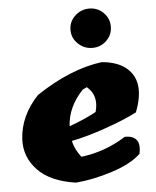

<svg xmlns="http://www.w3.org/2000/svg" viewBox="-57 -886 759 934"><g transform="rotate(-5 322.5 -419.0)"><path d="M531 -201Q569 -203 587.5 -182Q606 -161 596 -113Q550 -68 456 -37.5Q362 -7 276 0Q152 -18 91 -82Q30 -146 34 -232Q40 -347 129 -441Q297 -553 451 -573Q528 -567 572 -530Q653 -461 596 -315Q536 -284 441.5 -251Q347 -218 274 -204Q281 -165 313 -123Q430 -137 531 -201ZM369 -458 348 -448Q274 -370 269 -276Q342 -302 401 -334Q423 -413 369 -458ZM511 -742Q511 -702 482.5 -674Q454 -646 413.5 -646Q373 -646 343.5 -674Q314 -702 314 -742Q314 -782 343.5 -810Q373 -838 413.5 -838Q454 -838 482.5 -810Q511 -782 511 -742Z"/></g></svg>

Font: Tillana ExtraBold
Style: Regular
Weight: 800
Designer: Lipi Raval (Devanagari, Latin), Jonny Pinhorn (Latin)
Foundry: Indian Type Foundry
Version: Version 2.003;PS 1.0;hotconv 1.0.79;makeotf.lib2.5.61930; tt